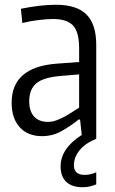

<svg xmlns="http://www.w3.org/2000/svg" viewBox="-20 -568 484 808"><path d="M328 220Q283 220 259 197.5Q235 175 235 132Q235 57 324 0L317 -65H311Q279 -39 240.5 -17Q202 5 157 5Q97 5 63 -32.5Q29 -70 29 -136Q29 -285 217 -300L313 -307V-365Q313 -433 287.5 -460.5Q262 -488 203 -488Q178 -488 141 -483.5Q104 -479 74 -471L68 -531Q106 -539 144.5 -543.5Q183 -548 215 -548Q303 -548 344 -507Q385 -466 385 -379V16Q337 36 314 65.5Q291 95 291 127Q291 168 336 168Q361 168 385 157V208Q356 220 328 220ZM182 -55Q199 -55 217 -61.5Q235 -68 252.5 -77.5Q270 -87 285.5 -97.5Q301 -108 313 -115V-255L232 -248Q162 -242 132.5 -217Q103 -192 103 -142Q103 -100 123.5 -77.5Q144 -55 182 -55Z"/></svg>

Font: Encode Sans Compressed
Style: Regular
Weight: 400
Designer: Pablo Impallari, Andres Torresi
Foundry: Pablo Impallari, Andres Torresi
Version: Version 1.000; ttfautohint (v1.00) -l 8 -r 50 -G 200 -x 14 -